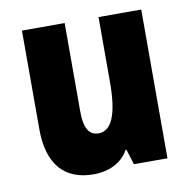

<svg xmlns="http://www.w3.org/2000/svg" viewBox="-64 -568 637 642"><g transform="rotate(-10 254.5 -247.5)"><path d="M456 -505H311V-284C311 -174 288 -122 244 -122C211 -122 196 -150 196 -204V-505H51V-170C51 -50 106 10 204 10C259 10 302 -13 323 -52H326L342 0H456Z"/></g></svg>

Font: Noto Sans Armenian ExtraCondensed ExtraBold
Style: Regular
Weight: 800
Width: 2
Designer: Monotype Design Team
Foundry: Monotype Imaging Inc.
Version: Version 2.008